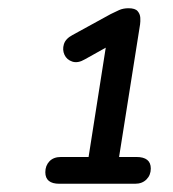

<svg xmlns="http://www.w3.org/2000/svg" viewBox="-20 -728 420 466"><path d="M124 -282Q90 -282 90 -310Q90 -326 100 -336.5Q110 -347 128 -347H195L241 -640L288 -641L186 -584Q169 -574 155.5 -578.5Q142 -583 136.5 -595Q131 -607 135 -620.5Q139 -634 156 -643L249 -694Q259 -699 269 -703.5Q279 -708 292 -708Q308 -708 314 -701Q320 -694 320.5 -685Q321 -676 320 -669L269 -347H311Q346 -347 346 -319Q346 -303 335.5 -292.5Q325 -282 308 -282Z"/></svg>

Font: Nunito ExtraLight Medium
Style: Italic
Weight: 500
Italic angle: -9°
Version: Version 3.602